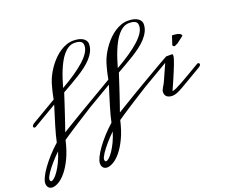

<svg xmlns="http://www.w3.org/2000/svg" viewBox="-287 -1113 2169 1851"><g transform="rotate(-20 797.0 -188.0)"><path d="M376.5 -422.4Q454.1 -466.8 515.9 -509Q577.6 -551.3 620.8 -590.6Q664.1 -629.9 687 -666.5Q710 -703.1 710 -736.8Q710 -745.1 708 -755.1Q706.1 -765.1 697.8 -773.7Q689.5 -782.2 672.6 -788.1Q655.8 -793.9 626.5 -793.9Q592.8 -793.9 564.2 -776.6Q535.6 -759.3 511.2 -730.2Q486.8 -701.2 466.6 -663.1Q446.3 -625 429.7 -583.7Q413.1 -542.5 399.9 -500.7Q386.7 -459 376.5 -422.4ZM561 -200.7Q567.4 -203.1 569.8 -203.1Q575.7 -203.1 579.3 -199.2Q583 -195.3 583 -189Q583 -182.1 578.1 -174.6Q573.2 -167 561 -160.2L435.5 -80.6Q409.2 -64 381.1 -45.9Q353 -27.8 325.4 -9.8Q297.9 8.3 272.7 25.1Q247.6 42 227.1 56.2Q203.6 159.2 168.7 232.4Q133.8 305.7 95.5 352.5Q57.1 399.4 19.8 421.1Q-17.6 442.9 -45.4 442.9Q-70.3 442.9 -85.2 427.2Q-100.1 411.6 -100.1 382.3Q-100.1 358.9 -82 321Q-64 283.2 -31.7 238.3Q0.5 193.4 44.2 144.8Q87.9 96.2 139.2 50.8Q145 20 155.8 -20Q166.5 -60.1 180.2 -106Q193.8 -151.9 209.5 -201.7Q225.1 -251.5 240.7 -301.8L0 -160.2Q-6.3 -157.7 -8.8 -157.7Q-15.1 -157.7 -19.5 -161.6Q-23.9 -165.5 -23.9 -171.9Q-23.9 -177.7 -18.6 -185.1Q-13.2 -192.4 0 -200.7Q35.6 -221.7 71.8 -242.9Q107.9 -264.2 141.4 -283.9Q174.8 -303.7 203.6 -320.6Q232.4 -337.4 252.9 -349.6Q252.9 -349.6 254.9 -359.4Q256.3 -368.7 259.5 -384.5Q262.7 -400.4 267.6 -420.9Q272.5 -441.4 278.1 -462.9Q283.7 -484.4 290.3 -505.6Q296.9 -526.9 304.2 -543.9Q316.9 -574.2 335.7 -606.7Q354.5 -639.2 377.9 -669.7Q401.4 -700.2 429.2 -727.3Q457 -754.4 488.3 -774.7Q519.5 -794.9 553.5 -806.9Q587.4 -818.8 623 -818.8Q658.7 -818.8 684.1 -811.8Q709.5 -804.7 725.6 -793Q741.7 -781.2 749.3 -766.8Q756.8 -752.4 756.8 -737.8Q756.8 -698.7 740 -663.8Q723.1 -628.9 694.6 -597.2Q666 -565.4 627.7 -536.6Q589.4 -507.8 546.6 -481Q503.9 -454.1 459 -429Q414.1 -403.8 371.6 -379.4Q353 -322.3 336.7 -272.2Q320.3 -222.2 305.4 -177.5Q290.5 -132.8 276.6 -92.3Q262.7 -51.8 249 -13.7Q268.1 -25.4 291.5 -39.6Q314.9 -53.7 340.3 -69.1Q365.7 -84.5 392.1 -100.3Q418.5 -116.2 442.9 -130.9ZM-49.8 361.3Q-48.3 382.8 -35.2 382.8Q-22.9 382.8 -3.4 365.2Q16.1 347.7 38.3 314.9Q60.5 282.2 82.5 236.6Q104.5 190.9 121.6 134.3Q102.5 152.3 82.3 173.6Q62 194.8 43 216.8Q23.9 238.8 7.1 260.3Q-9.8 281.7 -22.5 301Q-35.2 320.3 -42.5 335.9Q-49.8 351.6 -49.8 361.3ZM937.5 -422.4Q1015.1 -466.8 1076.9 -509Q1138.7 -551.3 1181.9 -590.6Q1225.1 -629.9 1248 -666.5Q1271 -703.1 1271 -736.8Q1271 -745.1 1269 -755.1Q1267.1 -765.1 1258.8 -773.7Q1250.5 -782.2 1233.6 -788.1Q1216.8 -793.9 1187.5 -793.9Q1153.8 -793.9 1125.2 -776.6Q1096.7 -759.3 1072.3 -730.2Q1047.9 -701.2 1027.6 -663.1Q1007.3 -625 990.7 -583.7Q974.1 -542.5 960.9 -500.7Q947.8 -459 937.5 -422.4ZM1122.1 -200.7Q1128.4 -203.1 1130.9 -203.1Q1136.7 -203.1 1140.4 -199.2Q1144 -195.3 1144 -189Q1144 -182.1 1139.2 -174.6Q1134.3 -167 1122.1 -160.2L996.6 -80.6Q970.2 -64 942.1 -45.9Q914.1 -27.8 886.5 -9.8Q858.9 8.3 833.7 25.1Q808.6 42 788.1 56.2Q764.6 159.2 729.7 232.4Q694.8 305.7 656.5 352.5Q618.2 399.4 580.8 421.1Q543.5 442.9 515.6 442.9Q490.7 442.9 475.8 427.2Q460.9 411.6 460.9 382.3Q460.9 358.9 479 321Q497.1 283.2 529.3 238.3Q561.5 193.4 605.2 144.8Q648.9 96.2 700.2 50.8Q706.1 20 716.8 -20Q727.5 -60.1 741.2 -106Q754.9 -151.9 770.5 -201.7Q786.1 -251.5 801.8 -301.8L561 -160.2Q554.7 -157.7 552.2 -157.7Q545.9 -157.7 541.5 -161.6Q537.1 -165.5 537.1 -171.9Q537.1 -177.7 542.5 -185.1Q547.9 -192.4 561 -200.7Q596.7 -221.7 632.8 -242.9Q668.9 -264.2 702.4 -283.9Q735.8 -303.7 764.6 -320.6Q793.5 -337.4 814 -349.6Q814 -349.6 815.9 -359.4Q817.4 -368.7 820.6 -384.5Q823.7 -400.4 828.6 -420.9Q833.5 -441.4 839.1 -462.9Q844.7 -484.4 851.3 -505.6Q857.9 -526.9 865.2 -543.9Q877.9 -574.2 896.7 -606.7Q915.5 -639.2 939 -669.7Q962.4 -700.2 990.2 -727.3Q1018.1 -754.4 1049.3 -774.7Q1080.6 -794.9 1114.5 -806.9Q1148.4 -818.8 1184.1 -818.8Q1219.7 -818.8 1245.1 -811.8Q1270.5 -804.7 1286.6 -793Q1302.7 -781.2 1310.3 -766.8Q1317.9 -752.4 1317.9 -737.8Q1317.9 -698.7 1301 -663.8Q1284.2 -628.9 1255.6 -597.2Q1227.1 -565.4 1188.7 -536.6Q1150.4 -507.8 1107.7 -481Q1064.9 -454.1 1020 -429Q975.1 -403.8 932.6 -379.4Q914.1 -322.3 897.7 -272.2Q881.3 -222.2 866.5 -177.5Q851.6 -132.8 837.6 -92.3Q823.7 -51.8 810.1 -13.7Q829.1 -25.4 852.5 -39.6Q876 -53.7 901.4 -69.1Q926.8 -84.5 953.1 -100.3Q979.5 -116.2 1003.9 -130.9ZM511.2 361.3Q512.7 382.8 525.9 382.8Q538.1 382.8 557.6 365.2Q577.1 347.7 599.4 314.9Q621.6 282.2 643.6 236.6Q665.5 190.9 682.6 134.3Q663.6 152.3 643.3 173.6Q623 194.8 604 216.8Q585 238.8 568.1 260.3Q551.3 281.7 538.6 301Q525.9 320.3 518.6 335.9Q511.2 351.6 511.2 361.3ZM1670.9 -160.2Q1595.2 -116.7 1542.5 -84.7Q1489.7 -52.7 1452.6 -32Q1415.5 -11.2 1389.9 -1.2Q1364.3 8.8 1343.3 8.8Q1322.8 8.8 1308.3 3.9Q1293.9 -1 1284.7 -9.3Q1275.4 -17.6 1271.2 -29.3Q1267.1 -41 1267.1 -54.7Q1267.1 -64.9 1271.5 -75.7Q1275.9 -86.4 1282.5 -97.7Q1289.1 -108.9 1296.4 -121.3Q1303.7 -133.8 1310.1 -147.9L1384.3 -314L1122.1 -160.2Q1115.7 -157.7 1113.3 -157.7Q1107.4 -157.7 1102.8 -161.6Q1098.1 -165.5 1098.1 -171.9Q1098.1 -177.7 1103.3 -185.1Q1108.4 -192.4 1122.1 -200.7L1248.5 -274.4Q1273.4 -289.1 1298.8 -303.7Q1324.2 -318.4 1346.4 -331.1Q1368.7 -343.8 1386.5 -353.8Q1404.3 -363.8 1414.1 -369.1H1477.1Q1479 -367.7 1480.5 -364.3Q1481.9 -360.8 1481.9 -354Q1481.9 -341.3 1474.6 -318.1Q1467.3 -294.9 1456.3 -266.1Q1445.3 -237.3 1431.9 -205.8Q1418.5 -174.3 1406.7 -146Q1395 -118.2 1382.3 -90.3Q1369.6 -62.5 1356.9 -33.2Q1370.1 -33.2 1398.7 -46.4Q1427.2 -59.6 1468 -82.3Q1508.8 -105 1560.3 -135.5Q1611.8 -166 1670.9 -200.7Q1672.9 -202.6 1678.2 -202.6Q1684.1 -202.6 1689.2 -198.7Q1694.3 -194.8 1694.3 -188Q1694.3 -182.1 1689.2 -175Q1684.1 -168 1670.9 -160.2ZM1536.1 -540Q1539.1 -540 1547.1 -539.8Q1555.2 -539.6 1565.4 -538.6Q1575.7 -537.6 1586.9 -535.4Q1598.1 -533.2 1607.4 -529.1Q1616.7 -524.9 1623 -518.6Q1629.4 -512.2 1629.9 -502.9L1559.1 -449.2L1526.9 -434.1Q1518.1 -434.1 1513.2 -439Q1508.3 -443.8 1505.9 -449.2Z"/></g></svg>

Font: Meddon
Style: Regular
Weight: 400
Designer: Vernon Adams
Foundry: Vernon Adams
Version: Version 1.000